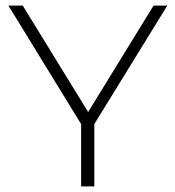

<svg xmlns="http://www.w3.org/2000/svg" viewBox="-20 -664 625 684"><path d="M316 -222V0H269V-222L10 -644H61L294 -265L527 -644H576Z"/></svg>

Font: Montserrat Ace
Style: Light
Weight: 300
Designer: Julieta Ulanovsky
Foundry: Julieta Ulanovsky
Version: Version 1